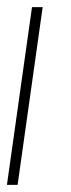

<svg xmlns="http://www.w3.org/2000/svg" viewBox="-30 -520 200 540"><path d="M60 -500H90L19.5 0H-10.5Z"/></svg>

Font: Urbanist Thin
Style: Italic
Weight: 100
Italic angle: -8°
Designer: Corey Hu
Foundry: Corey Hu
Version: Version 1.321; ttfautohint (v1.8.4.7-5d5b)